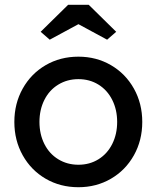

<svg xmlns="http://www.w3.org/2000/svg" viewBox="-20 -773 655 803"><path d="M40 -263Q40 -340 75 -402.5Q110 -465 171 -500.5Q232 -536 308 -536Q383 -536 444 -500.5Q505 -465 540 -402.5Q575 -340 575 -263Q575 -186 540 -123.5Q505 -61 444 -25.5Q383 10 308 10Q232 10 171 -25.5Q110 -61 75 -123.5Q40 -186 40 -263ZM470 -263Q470 -314 449.5 -355Q429 -396 392 -419Q355 -442 308 -442Q261 -442 223.5 -419Q186 -396 165.5 -355Q145 -314 145 -263Q145 -212 165.5 -171Q186 -130 223.5 -107Q261 -84 308 -84Q355 -84 392 -107Q429 -130 449.5 -171Q470 -212 470 -263ZM150 -640 265 -753H351L466 -640L428 -607L293 -680H323L188 -607Z"/></svg>

Font: Easer Grotesk Variable
Style: Regular
Weight: 400
Designer: Boardeaser, Bonnie Shaver-Troup, Thomas Jockin
Foundry: Lexend
Version: Version 1.001;Glyphs 3.1.2 (3151)